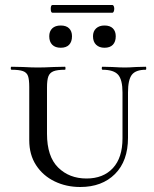

<svg xmlns="http://www.w3.org/2000/svg" viewBox="-20 -735 615 768"><path d="M390 -456Q387 -456 387 -462Q387 -468 390 -468L429 -467Q461 -465 480 -465Q495 -465 525 -467L563 -468Q565 -468 565 -462Q565 -456 563 -456Q523 -456 507.5 -436Q492 -416 492 -365V-184Q492 -91 440 -39Q388 13 301 13Q245 13 198.5 -9.5Q152 -32 124.5 -74Q97 -116 97 -174V-387Q97 -417 92 -431Q87 -445 72 -450.5Q57 -456 26 -456Q23 -456 23 -462Q23 -468 26 -468L72 -467Q108 -465 131 -465Q157 -465 195 -467L240 -468Q242 -468 242 -462Q242 -456 240 -456Q209 -456 194 -450Q179 -444 173.5 -429.5Q168 -415 168 -385V-200Q168 -109 212.5 -65Q257 -21 326 -21Q393 -21 431.5 -62.5Q470 -104 470 -182V-365Q470 -416 452.5 -436Q435 -456 390 -456ZM177 -590Q177 -610 189 -621.5Q201 -633 223 -633Q245 -633 256.5 -621.5Q268 -610 268 -590Q268 -568 256.5 -556Q245 -544 223 -544Q201 -544 189 -556Q177 -568 177 -590ZM352 -590Q352 -610 364.5 -621.5Q377 -633 398 -633Q420 -633 431.5 -621.5Q443 -610 443 -590Q443 -568 431.5 -556Q420 -544 398 -544Q377 -544 364.5 -556Q352 -568 352 -590ZM183 -700Q183 -715 190 -715H429Q433 -715 435 -710.5Q437 -706 437 -700Q437 -694 435 -689Q433 -684 429 -684H190Q183 -684 183 -700Z"/></svg>

Font: Cormorant SC Medium
Style: Regular
Weight: 500
Designer: Christian Thalmann (Catharsis Fonts)
Foundry: Catharsis Fonts
Version: Version 4.000